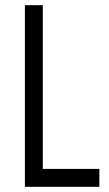

<svg xmlns="http://www.w3.org/2000/svg" viewBox="-20 -720 420 740"><path d="M76 -700H145V-69H363V0H76Z"/></svg>

Font: Marvel
Style: Bold
Weight: 700
Designer: Carolina Trebol
Foundry: Carolina Trebol
Version: Version 1.001